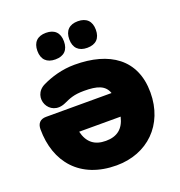

<svg xmlns="http://www.w3.org/2000/svg" viewBox="-163 -1072 1146 1222"><g transform="rotate(-20 410.0 -461.5)"><path d="M419 12C628 12 779 -132 779 -351C779 -577 620 -682 385 -682C299 -682 223 -658 165 -630C57 -578 125 -419 244 -472C286 -491 316 -505 385 -505C474 -505 525 -489 545 -432H101C63 -432 41 -410 41 -370C41 -146 174 12 419 12ZM499 -755C558 -755 589 -787 589 -845C589 -903 557 -935 499 -935C441 -935 409 -903 409 -845C409 -787 441 -755 499 -755ZM283 -755C342 -755 373 -787 373 -845C373 -903 341 -935 283 -935C225 -935 193 -903 193 -845C193 -787 225 -755 283 -755ZM267 -271H548C530 -193 483 -158 408 -158C333 -158 286 -193 267 -271Z"/></g></svg>

Font: SN Pro Black
Style: Regular
Weight: 900
Designer: Tobias Whetton
Foundry: Supernotes
Version: Version 1.001;Glyphs 3.2 (3249)